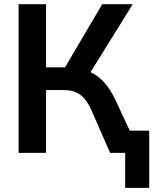

<svg xmlns="http://www.w3.org/2000/svg" viewBox="-20 -739 741 928"><path d="M202.6 0V-303.7H287.6C352.5 -303.7 390.1 -276.9 421.9 -206.1L512.2 0H585V168.9H701.2V-107.4H607.4L537.6 -256.3C506.3 -322.8 468.8 -366.2 417.5 -390.1L621.6 -718.8H474.1L294.4 -413.6H202.6V-718.8H69.8V0Z"/></svg>

Font: Winston SemiBold
Style: Regular
Weight: 600
Designer: Vernon Adams, Kim Jin-seong, David Berlow, Cristiano Sobral
Foundry: The Winston Project Authors
Version: Version 3.004